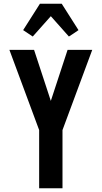

<svg xmlns="http://www.w3.org/2000/svg" viewBox="-20 -1000 540 1020"><path d="M188 0V-309L30 -735H161L231 -522L250 -464L339 -735H470L312 -309V0ZM346 -806 250 -914 154 -806 103 -840 192 -980H308L397 -840Q384 -831 371.5 -822.5Q359 -814 346 -806Z"/></svg>

Font: Iosevka SS18 Extrabold
Style: Regular
Weight: 800
Monospace: yes
Designer: Belleve Invis
Foundry: Belleve Invis
Version: Version 25.1.1; ttfautohint (v1.8.4)